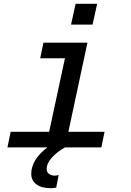

<svg xmlns="http://www.w3.org/2000/svg" viewBox="-20 -774 690 1008"><path d="M36 -82H238L321 -468H191L208 -550H439L339 -82H529L512 0H321Q281 22 253 52.5Q225 83 225 114Q225 130 237.5 139Q250 148 267 148Q276 148 288 145L275 211Q262 214 248 214Q197 214 170.5 193.5Q144 173 144 138Q144 101 166.5 65Q189 29 229 0H19ZM377 -754H490L466 -645H353Z"/></svg>

Font: Azeret Mono
Style: Italic
Weight: 400
Italic angle: -12°
Designer: Martin Vácha
Foundry: Displaay
Version: Version 1.000; Glyphs 3.0.3, build 3074